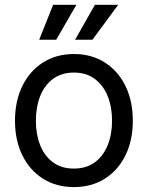

<svg xmlns="http://www.w3.org/2000/svg" viewBox="-20 -762 611 794"><path d="M285.6 11.7Q212.9 11.7 158 -22.9Q103 -57.6 72.5 -119.6Q42 -181.6 42 -262.7Q42 -344.2 72.5 -406.5Q103 -468.8 158 -503.7Q212.9 -538.6 285.6 -538.6Q358.4 -538.6 413.3 -503.7Q468.3 -468.8 498.8 -406.5Q529.3 -344.2 529.3 -262.7Q529.3 -181.6 498.8 -119.6Q468.3 -57.6 413.3 -22.9Q358.4 11.7 285.6 11.7ZM285.6 -64.9Q336.9 -64.9 372.1 -90.8Q407.2 -116.7 425.3 -161.6Q443.4 -206.5 443.4 -262.7Q443.4 -319.3 425.3 -364.3Q407.2 -409.2 372.1 -435.5Q336.9 -461.9 285.6 -461.9Q234.4 -461.9 199.2 -435.8Q164.1 -409.7 146.2 -364.7Q128.4 -319.8 128.4 -262.7Q128.4 -206.1 146.2 -161.4Q164.1 -116.7 199 -90.8Q233.9 -64.9 285.6 -64.9ZM212.4 -597.7H142.1L199.7 -742.2H295.9ZM362.3 -597.7H290.5L372.6 -742.2H468.8Z"/></svg>

Font: Inter 24pt
Style: Regular
Weight: 400
Designer: Rasmus Andersson
Foundry: rsms
Version: Version 4.001;git-66647c0bb